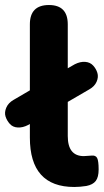

<svg xmlns="http://www.w3.org/2000/svg" viewBox="-61 -734 414 765"><path d="M235 11Q58 11 58 -186V-240L51 -236Q30 -225 10 -226Q-10 -227 -22 -240.5Q-34 -254 -39 -270Q-44 -286 -36 -305Q-28 -324 -7 -336L58 -374V-637Q58 -714 134 -714Q209 -714 209 -637V-462L237 -478Q259 -489 278.5 -487.5Q298 -486 310 -473Q322 -460 327 -443.5Q332 -427 324 -408.5Q316 -390 295 -378L209 -328V-192Q209 -112 273 -112Q279 -112 288.5 -113Q298 -114 303 -114Q320 -116 326 -104.5Q332 -93 332 -59Q332 -28 320.5 -13Q309 2 283 7Q257 11 235 11Z"/></svg>

Font: Nunito ExtraBold
Style: Regular
Weight: 800
Designer: Vernon Adams
Foundry: Vernon Adams
Version: Version 3.602